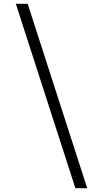

<svg xmlns="http://www.w3.org/2000/svg" viewBox="-20 -843 540 1006"><path d="M375 143 63 -823H125L437 143Z"/></svg>

Font: iosevka_custom_sans_ss08 Light
Style: Regular
Weight: 300
Designer: Belleve Invis
Foundry: Belleve Invis
Version: Version 10.3.0; ttfautohint (v1.8.3)